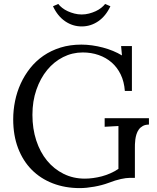

<svg xmlns="http://www.w3.org/2000/svg" viewBox="-20 -944 801 980"><path d="M668.5 -36.1H641.1Q624.5 -36.1 597.2 -30.3Q569.8 -24.4 533.2 -10.3Q517.6 -4.4 499 0.5Q480.5 5.4 461.2 8.8Q441.9 12.2 422.9 14.2Q403.8 16.1 387.2 16.1Q312 16.1 249.5 -8.1Q187 -32.2 142.1 -77.4Q97.2 -122.6 72.3 -187.7Q47.4 -252.9 47.4 -335Q47.4 -381.8 56.9 -428.5Q66.4 -475.1 85.7 -517.3Q105 -559.6 133.8 -595.9Q162.6 -632.3 201.4 -659.2Q240.2 -686 288.8 -701.2Q337.4 -716.3 395.5 -716.3Q422.4 -716.3 450.2 -712.4Q478 -708.5 504.9 -701.4Q531.7 -694.3 556.6 -684.1Q581.5 -673.8 602.5 -661.1L598.1 -709H653.3V-480H617.2Q613.8 -526.9 596.2 -563.5Q578.6 -600.1 550 -625Q521.5 -649.9 483.6 -663.1Q445.8 -676.3 402.3 -676.3Q349.1 -676.3 302.2 -652.6Q255.4 -628.9 220.7 -586.7Q186 -544.4 165.8 -486.1Q145.5 -427.7 145.5 -357.9Q145.5 -287.1 165 -227.3Q184.6 -167.5 220 -124.3Q255.4 -81.1 304.7 -56.6Q354 -32.2 413.1 -32.2Q433.1 -32.2 455.1 -35.2Q477.1 -38.1 499.3 -43.9Q521.5 -49.8 543.2 -59.3Q564.9 -68.8 584.5 -82V-300.8L514.2 -296.9V-340.8H740.2V-308.1Q721.7 -308.1 709 -301Q696.3 -293.9 688.5 -283Q680.7 -272 676.5 -258.5Q672.4 -245.1 670.7 -231.9Q668.9 -218.8 668.7 -207.3Q668.5 -195.8 668.5 -189ZM543.5 -912.1Q520 -861.8 481.4 -835.4Q442.9 -809.1 397 -809.1Q351.1 -809.1 312.5 -835.4Q273.9 -861.8 250.5 -912.1L277.3 -923.8Q285.2 -913.6 297.6 -903.8Q310.1 -894 325.9 -886.7Q341.8 -879.4 359.9 -874.8Q377.9 -870.1 397 -870.1Q416 -870.1 434.1 -874.8Q452.1 -879.4 468 -886.7Q483.9 -894 496.3 -903.8Q508.8 -913.6 516.6 -923.8Z"/></svg>

Font: Lora
Style: Regular
Weight: 400
Designer: Olga Karpushina, Alexei Vanyashin
Foundry: Cyreal (www.cyreal.org, a@cyreal.org)
Version: Version 1.014